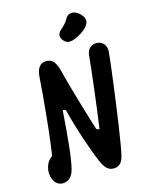

<svg xmlns="http://www.w3.org/2000/svg" viewBox="-139 -1044 898 1144"><g transform="rotate(-15 310.0 -472.0)"><path d="M38.8 -71.8Q38.8 -96.1 47.5 -117.4Q56.2 -138.7 70.7 -152.1Q85.2 -165.6 101.5 -167.7L79.4 -134.7Q97 -242.4 112 -394.4Q127.1 -546.3 132.6 -632.8Q134.9 -674 150.5 -696Q166.2 -717.9 195.8 -717.9Q226.7 -717.9 242.2 -696.5Q257.8 -675.2 266.8 -639.1Q282.4 -574.1 320 -445.7Q357.7 -317.2 379.7 -249.4L397.8 -243.1Q412.8 -348.2 428.3 -475.8Q443.9 -603.5 451.8 -685.5Q454.5 -712.9 470.6 -728.5Q486.8 -744 511.8 -744Q530.3 -744 544.2 -735.5Q558 -726.9 565.1 -711.1Q572.2 -695.2 570.8 -675Q567.9 -638.5 550.1 -499.5Q532.2 -360.5 512.7 -227.6Q493.1 -94.7 481.8 -52.2Q474 -22.9 458.7 -9.4Q443.4 4.2 420.2 4.2Q403.9 4.2 391.5 -2.2Q379.2 -8.7 368.8 -22.1Q358.4 -35.5 348.4 -57.7Q323.5 -114.3 289.2 -216.9Q254.9 -319.4 233.8 -405.2L215.6 -411.6Q206.2 -281.8 197 -194.1Q187.8 -106.4 175.7 -57.6Q167.3 -23 148.3 -5.8Q129.2 11.4 103.9 11.4Q84.8 11.4 70.1 0.3Q55.3 -10.9 47.1 -29.8Q38.8 -48.8 38.8 -71.8ZM394.8 -801.1Q416.2 -809.5 438 -823.7Q459.8 -837.8 473.5 -853.9Q490.1 -873.8 488.9 -893Q487.7 -912.3 466.3 -933.5Q451.6 -947.8 434.8 -953.4Q417.9 -959 402.5 -953.5Q387.1 -948 377.5 -930.5Q368.6 -915 356.7 -901.5Q344.8 -888 331.1 -876.9Q312.5 -861.1 312 -843Q311.6 -824.9 329 -807.8Q343.8 -793 359.7 -793.3Q375.5 -793.6 394.8 -801.1Z"/></g></svg>

Font: Monaspace Radon Var
Style: Regular
Weight: 400
Designer: Riley Cran and the Lettermatic Team
Version: Version 1.000 (Monaspace Radon Var)